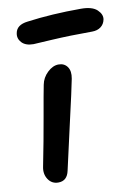

<svg xmlns="http://www.w3.org/2000/svg" viewBox="-84 -795 600 851"><g transform="rotate(-10 216.0 -369.5)"><path d="M106.9 -622.1Q71.8 -622.1 54.4 -640.6Q37.1 -659.2 42 -683.1Q48.3 -719.2 98.1 -725.1Q209.5 -740.2 340.8 -740.2Q391.6 -740.2 413.6 -719.2Q435.5 -698.2 431.2 -675.8Q427.2 -655.3 411.6 -643.6Q396 -631.8 372.1 -631.8Q272.9 -631.8 191.2 -627Q109.4 -622.1 106.9 -622.1ZM108.9 1Q79.6 1 63.5 -23.4Q47.4 -47.9 54.2 -80.1Q76.7 -192.4 94.7 -296.6Q112.8 -400.9 120.1 -437Q126 -468.3 150.1 -491.2Q174.3 -514.2 200.2 -514.2Q226.1 -514.2 239.7 -494.9Q253.4 -475.6 247.1 -441.9Q239.7 -401.9 202.1 -238.5Q164.6 -75.2 158.2 -43.9Q148.9 1 108.9 1Z"/></g></svg>

Font: Shantell Sans Bouncy
Style: Italic
Weight: 500
Italic angle: -11.31°
Designer: Stephen Nixon, Anya Danilova, Shantell Martin
Foundry: Arrow Type
Version: Version 1.006;[9816181b4]